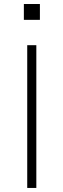

<svg xmlns="http://www.w3.org/2000/svg" viewBox="-20 -927 312 947"><path d="M114.3 0V-704.1H159.2V0ZM97.7 -829.1V-907.2H176.8V-829.1Z"/></svg>

Font: Gothic A1 ExtraLight
Style: Regular
Weight: 275
Designer: HanYang I&C Co.,Ltd.
Foundry: HanYang I&C Co.,Ltd.
Version: Version 2.50